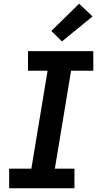

<svg xmlns="http://www.w3.org/2000/svg" viewBox="-20 -1009 540 1029"><path d="M29 0V-105H148L235 -630H130V-735H480V-630H361L274 -105H379V0ZM312 -787 255 -843 404 -989 476 -921Z"/></svg>

Font: Iosevka Term Curly XBd Obl
Style: Regular
Weight: 800
Italic angle: -9°
Designer: Belleve Invis
Foundry: Belleve Invis
Version: Version 32.3.0